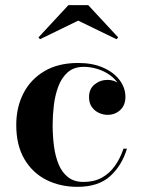

<svg xmlns="http://www.w3.org/2000/svg" viewBox="-20 -714 558 744"><path d="M280 10Q213 10 159.2 -17.2Q105.5 -44.5 74.2 -98Q43 -151.5 43 -230Q43 -298.5 71 -352.8Q99 -407 152.5 -438.5Q206 -470 283 -470Q338.5 -470 379.5 -452Q420.5 -434 443.2 -404Q466 -374 466 -338.5Q466 -306 445.8 -287.5Q425.5 -269 397 -269Q380.5 -269 364 -276.2Q347.5 -283.5 336.2 -298.8Q325 -314 325 -337.5Q325 -369.5 346.8 -387Q368.5 -404.5 397 -404.5Q424 -404.5 444.5 -387.5Q465 -370.5 465 -338.5H453.5Q453.5 -365.5 440 -387Q426.5 -408.5 404.8 -423.8Q383 -439 356.8 -447Q330.5 -455 305 -455Q266 -455 242 -433.5Q218 -412 205.5 -377.8Q193 -343.5 188.5 -304.5Q184 -265.5 184 -230Q184 -187 189.2 -147.2Q194.5 -107.5 207.5 -76.5Q220.5 -45.5 244 -27.2Q267.5 -9 303.5 -9Q344.5 -9 374.5 -25.5Q404.5 -42 425.2 -71.2Q446 -100.5 458.5 -138H472Q452.5 -73 407 -31.5Q361.5 10 280 10ZM135 -562 129 -569 245 -694H322L438 -569L431.5 -562L283 -634Z"/></svg>

Font: Bodoni Moda 18pt SemiBold
Style: Regular
Weight: 600
Designer: Owen Earl
Foundry: indestructible type
Version: Version 2.005